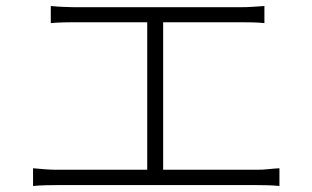

<svg xmlns="http://www.w3.org/2000/svg" viewBox="-20 -671 1040 639"><path d="M149 -651Q169 -649 192 -648Q215 -647 227 -647H779Q802 -647 823 -648.5Q844 -650 860 -651V-594Q843 -596 821.5 -596.5Q800 -597 779 -597H227Q216 -597 192 -596.5Q168 -596 149 -594ZM470 -81V-617H523V-81ZM90 -111Q111 -109 131.5 -107.5Q152 -106 172 -106H834Q854 -106 872.5 -108Q891 -110 910 -111V-52Q891 -54 869 -54.5Q847 -55 834 -55H172Q153 -55 132.5 -54.5Q112 -54 90 -52Z"/></svg>

Font: Noto Sans JP Thin Light
Style: Regular
Weight: 300
Version: Version 2.004-H2;hotconv 1.0.118;makeotfexe 2.5.65603